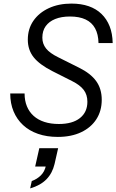

<svg xmlns="http://www.w3.org/2000/svg" viewBox="-20 -754 648 1070"><path d="M302 9Q241 9 192 -8Q143 -25 108.5 -57Q74 -89 55.5 -133.5Q37 -178 37 -233H117Q117 -193 130 -161.5Q143 -130 167.5 -108Q192 -86 227.5 -74.5Q263 -63 308 -63Q384 -63 425.5 -96Q467 -129 467 -187Q467 -226 446.5 -253Q426 -280 382 -302L273 -357Q200 -394 167.5 -435Q135 -476 135 -533Q135 -593 166 -638Q197 -683 252 -708.5Q307 -734 378 -734Q432 -734 474 -719.5Q516 -705 545.5 -676.5Q575 -648 591 -607.5Q607 -567 608 -514H529Q528 -563 510 -596Q492 -629 457 -645.5Q422 -662 370 -662Q322 -662 287.5 -648Q253 -634 234.5 -608Q216 -582 216 -544Q216 -510 236.5 -484Q257 -458 304 -435L420 -377Q485 -345 516 -302Q547 -259 547 -198Q547 -136 517 -89.5Q487 -43 432 -17Q377 9 302 9ZM148 296 157 255Q187 244 208 223Q229 202 236 169L264 174H176L199 72H304L284 160Q272 211 239 245Q206 279 148 296Z"/></svg>

Font: Instrument Sans
Style: Italic
Weight: 400
Italic angle: -13°
Designer: Rodrigo Fuenzalida
Foundry: fragTYPE
Version: Version 1.000;gftools[0.9.28]